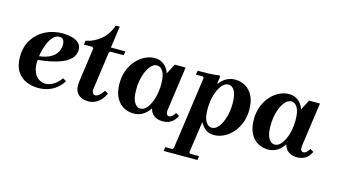

<svg xmlns="http://www.w3.org/2000/svg" viewBox="-98 -1022 2851 1625"><g transform="rotate(15 1327.0 -210.0)"><path d="M243 10Q187 10 137.5 -11.5Q88 -33 58 -80.5Q28 -128 28 -205Q28 -292 67.5 -356Q107 -420 175 -455Q243 -490 328 -490Q368 -490 405.5 -481Q443 -472 468 -450Q493 -428 493 -390Q493 -354 472 -325Q451 -296 409.5 -274.5Q368 -253 305.5 -238.5Q243 -224 159 -216V-249Q221 -254 259.5 -270Q298 -286 318 -308Q338 -330 345.5 -353Q353 -376 353 -396Q353 -428 340.5 -441.5Q328 -455 308 -455Q276 -455 252 -428.5Q228 -402 211.5 -361Q195 -320 186.5 -275.5Q178 -231 178 -195Q178 -141 195 -106.5Q212 -72 238.5 -56Q265 -40 293 -40Q326 -40 363 -61.5Q400 -83 428 -124L458 -106Q437 -71 405 -44.5Q373 -18 332.5 -4Q292 10 243 10Z M684 10Q623 10 590 -25.5Q557 -61 567 -134L609 -435L599 -445H524L529 -480Q600 -493 658.5 -542Q717 -591 743 -670H778L751 -480H878L873 -445H755L745 -435L699 -104Q696 -84 703.5 -69.5Q711 -55 727 -55Q743 -55 763 -71.5Q783 -88 798 -114L828 -96Q801 -40 763.5 -15Q726 10 684 10Z M900 -207Q900 -271 920.5 -323Q941 -375 975 -412.5Q1009 -450 1050.5 -470Q1092 -490 1133 -490Q1172 -490 1198.5 -474.5Q1225 -459 1241.5 -436Q1258 -413 1264 -391L1311 -480H1406L1353 -104Q1348 -69 1355.5 -57Q1363 -45 1376 -45Q1391 -45 1403.5 -57Q1416 -69 1428 -88L1458 -70Q1435 -24 1404 -7Q1373 10 1335 10Q1290 10 1259.5 -11.5Q1229 -33 1221 -73Q1194 -32 1159 -11Q1124 10 1080 10Q1032 10 991 -13Q950 -36 925 -84Q900 -132 900 -207ZM1050 -192Q1050 -116 1071.5 -80.5Q1093 -45 1124 -45Q1158 -45 1184.5 -79.5Q1211 -114 1227 -170Q1243 -226 1243 -289Q1243 -365 1222 -400Q1201 -435 1169 -435Q1136 -435 1109 -400.5Q1082 -366 1066 -311Q1050 -256 1050 -192Z M1409 250 1414 215H1476L1486 205L1576 -435L1566 -445H1506L1511 -480Q1558 -480 1608 -481.5Q1658 -483 1698 -490L1708 -480L1699 -419H1705Q1729 -452 1763 -471Q1797 -490 1839 -490Q1888 -490 1928.5 -467Q1969 -444 1994 -396Q2019 -348 2019 -273Q2019 -209 1998.5 -157Q1978 -105 1944 -67.5Q1910 -30 1868.5 -10Q1827 10 1786 10Q1736 10 1705.5 -16Q1675 -42 1662 -72L1622 205L1632 215H1710L1705 250ZM1676 -191Q1676 -115 1697.5 -80Q1719 -45 1750 -45Q1784 -45 1810.5 -79.5Q1837 -114 1853 -169.5Q1869 -225 1869 -288Q1869 -364 1848 -399.5Q1827 -435 1795 -435Q1762 -435 1735 -400.5Q1708 -366 1692 -310.5Q1676 -255 1676 -191Z M2077 -207Q2077 -271 2097.5 -323Q2118 -375 2152 -412.5Q2186 -450 2227.5 -470Q2269 -490 2310 -490Q2349 -490 2375.5 -474.5Q2402 -459 2418.5 -436Q2435 -413 2441 -391L2488 -480H2583L2530 -104Q2525 -69 2532.5 -57Q2540 -45 2553 -45Q2568 -45 2580.5 -57Q2593 -69 2605 -88L2635 -70Q2612 -24 2581 -7Q2550 10 2512 10Q2467 10 2436.5 -11.5Q2406 -33 2398 -73Q2371 -32 2336 -11Q2301 10 2257 10Q2209 10 2168 -13Q2127 -36 2102 -84Q2077 -132 2077 -207ZM2227 -192Q2227 -116 2248.5 -80.5Q2270 -45 2301 -45Q2335 -45 2361.5 -79.5Q2388 -114 2404 -170Q2420 -226 2420 -289Q2420 -365 2399 -400Q2378 -435 2346 -435Q2313 -435 2286 -400.5Q2259 -366 2243 -311Q2227 -256 2227 -192Z"/></g></svg>

Font: Brygada 1918
Style: Italic
Weight: 400
Italic angle: -8°
Designer: Mateusz Machalski | Borys Kosmynka | Przemek Hoffer
Foundry: NIEPODLEGLA 2018
Version: Version 3.006